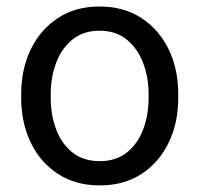

<svg xmlns="http://www.w3.org/2000/svg" viewBox="-20 -558 610 588"><path d="M44.9 -258.3V-269.5Q44.9 -346.2 74.2 -406.7Q103.5 -467.3 157.2 -502.7Q210.9 -538.1 284.7 -538.1Q359.4 -538.1 413.3 -502.7Q467.3 -467.3 496.6 -406.7Q525.9 -346.2 525.9 -269.5V-258.3Q525.9 -182.1 496.6 -121.3Q467.3 -60.5 413.6 -25.4Q359.9 9.8 285.6 9.8Q211.4 9.8 157.5 -25.4Q103.5 -60.5 74.2 -121.3Q44.9 -182.1 44.9 -258.3ZM135.3 -269.5V-258.3Q135.3 -206.1 151.9 -161.9Q168.5 -117.7 201.9 -91.1Q235.4 -64.5 285.6 -64.5Q335.4 -64.5 368.7 -91.1Q401.9 -117.7 418.5 -161.9Q435.1 -206.1 435.1 -258.3V-269.5Q435.1 -321.3 418.2 -365.5Q401.4 -409.7 368.2 -436.8Q335 -463.9 284.7 -463.9Q234.9 -463.9 201.7 -436.8Q168.5 -409.7 151.9 -365.5Q135.3 -321.3 135.3 -269.5Z"/></svg>

Font: Vazirmatn UI
Style: Regular
Weight: 400
Designer: Saber Rastikerdar
Foundry: Saber Rastikerdar
Version: Version 33.003